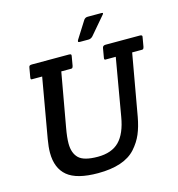

<svg xmlns="http://www.w3.org/2000/svg" viewBox="-124 -966 1007 1086"><g transform="rotate(-15 379.5 -423.0)"><path d="M745 -679Q759 -679 759 -671Q759 -668 758 -664L749 -612Q747 -603 743.5 -600Q740 -597 730 -598H679L615 -237Q605 -182 587.5 -140.5Q570 -99 537 -62Q470 12 317 12Q193 12 138 -33.5Q83 -79 83 -170Q83 -203 91 -249L152 -598H99Q89 -597 86.5 -600Q84 -603 86 -612L95 -664Q96 -673 100 -676Q104 -679 114 -679H330Q340 -679 342.5 -676Q345 -673 343 -664L334 -612Q332 -603 328.5 -600Q325 -597 315 -598H264L208 -284Q198 -229 198 -193Q198 -137 228 -107.5Q258 -78 339.5 -78Q421 -78 465 -122.5Q509 -167 525 -262L583 -598H530Q520 -597 517.5 -600Q515 -603 517 -612L526 -664Q528 -679 545 -679ZM402 -746 464 -844Q472 -858 488 -858H569Q577 -858 577 -854.5Q577 -851 572 -846L485 -744Q474 -732 459 -732H408Q399 -732 399 -736.5Q399 -741 402 -746Z"/></g></svg>

Font: Crete Round
Style: Italic
Weight: 400
Designer: Veronika Burian
Foundry: TypeTogether
Version: Version 1.001; ttfautohint (v1.6)